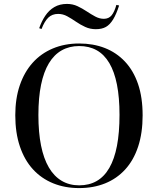

<svg xmlns="http://www.w3.org/2000/svg" viewBox="-20 -945 806 980"><path d="M384 -723Q456 -723 515 -700Q574 -677 617.5 -631Q661 -585 684.5 -516.5Q708 -448 708 -356Q708 -266 685 -196.5Q662 -127 619 -80Q576 -33 516.5 -9Q457 15 384 15Q311 15 251 -9.5Q191 -34 148 -81Q105 -128 81.5 -197.5Q58 -267 58 -357Q58 -442 81 -509.5Q104 -577 146.5 -624.5Q189 -672 249.5 -697.5Q310 -723 384 -723ZM384 -710Q334 -710 295 -688Q256 -666 229.5 -622Q203 -578 189.5 -512Q176 -446 176 -358Q176 -269 189.5 -202Q203 -135 229.5 -90Q256 -45 295 -22Q334 1 384 1Q435 1 473.5 -21Q512 -43 538 -88Q564 -133 577 -200.5Q590 -268 590 -359Q590 -447 577 -513Q564 -579 538 -623Q512 -667 473.5 -688.5Q435 -710 384 -710ZM469 -796Q440 -796 415 -807.5Q390 -819 367.5 -834.5Q345 -850 323 -862Q301 -874 277 -874Q246 -874 226.5 -855Q207 -836 192 -797L180 -801Q192 -836 211 -864.5Q230 -893 257.5 -909Q285 -925 322 -925Q351 -925 375.5 -913.5Q400 -902 422.5 -887Q445 -872 466.5 -860.5Q488 -849 510 -849Q535 -849 549.5 -866.5Q564 -884 574 -920L588 -917Q574 -873 557.5 -846Q541 -819 520.5 -807.5Q500 -796 469 -796Z"/></svg>

Font: Kalnia
Style: Regular
Weight: 400
Designer: Frida Medrano
Foundry: Frida Medrano
Version: Version 1.105